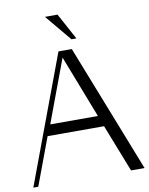

<svg xmlns="http://www.w3.org/2000/svg" viewBox="-95 -943 784 1011"><g transform="rotate(-10 297.5 -437.5)"><path d="M359.9 -734.4H333.5L216.3 -875H283.7ZM326.2 -683.6 594.7 0H522.5L422.9 -253.9H121.1L26.4 0H0L254.9 -683.6ZM145.5 -312.5H400.4L270.5 -647.5Z"/></g></svg>

Font: Buda
Style: light
Weight: 400
Version: Version 1.002